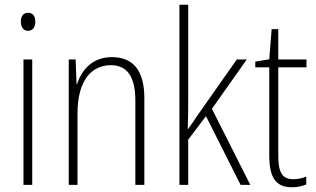

<svg xmlns="http://www.w3.org/2000/svg" viewBox="-20 -780 1332 810"><path d="M99 -726C76 -726 68 -709 68 -688C68 -667 78 -650 98 -650C119 -650 129 -666 129 -689C129 -709 121 -726 99 -726ZM116 -529H79V0H116Z M452 -539C369 -539 324 -484 305 -425H303L299 -529H270V0H307V-302C307 -439 365 -505 448 -505C513 -505 551 -461 551 -356V0H589V-365C589 -485 540 -539 452 -539Z M774 -370V-760H737V0H774V-191L849 -290L995 0H1036L874 -321L1021 -529H979L813 -293C799 -272 789 -257 773 -235H772C774 -281 774 -322 774 -370Z M1217 -24C1168 -24 1154 -57 1154 -124V-496H1273V-529H1154V-657H1126L1116 -530L1057 -520V-496H1116V-124C1116 -36 1140 10 1211 10C1237 10 1256 5 1272 -2V-35C1258 -29 1238 -24 1217 -24Z"/></svg>

Font: Noto Sans Gujarati Condensed ExtraLight
Style: Regular
Weight: 200
Width: 3
Designer: Jelle Bosma - Monotype Design Team, Universal Thirst
Foundry: Monotype Imaging Inc.
Version: Version 2.106